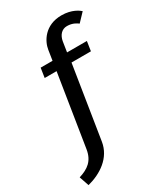

<svg xmlns="http://www.w3.org/2000/svg" viewBox="-276 -777 899 1049"><g transform="rotate(-30 173.0 -252.0)"><path d="M45 -440H120L48.3 11.7C37.5 79.2 -1.7 107.5 -60.8 125.8L-40 186.7C44.2 165 126.7 111.7 141.7 17.5L214.2 -440H336.7L345.8 -500H220.8L230.8 -564.2C236.7 -599.2 258.3 -625 291.7 -625C327.5 -625 349.2 -609.2 359.2 -601.7L407.5 -652.5C397.5 -661.7 360.8 -690.8 295 -690.8C190 -690.8 146.7 -613.3 139.2 -564.2L129.2 -500H54.2Z"/></g></svg>

Font: Boon Medium
Style: Italic
Weight: 500
Italic angle: -9°
Designer: Sungsit Sawaiwan
Foundry: FontUni
Version: Version 3.0